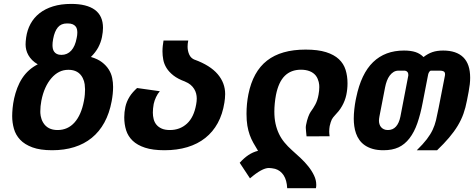

<svg xmlns="http://www.w3.org/2000/svg" viewBox="-20 -777 2452 993"><path d="M250 0Q187.5 0 147.5 -14.9Q107.4 -29.8 84.2 -54.4Q61 -79.1 52 -111.1Q43 -143.1 43 -176.8Q43 -193.8 45.2 -217.8Q47.4 -241.7 53.2 -268.3Q59.1 -294.9 69.3 -322Q79.6 -349.1 95.2 -373Q125.5 -418.9 175.3 -444.3Q158.2 -454.1 146.2 -466.3Q134.3 -478.5 126.7 -491.9Q119.1 -505.4 115.7 -519.3Q112.3 -533.2 112.3 -546.9Q112.3 -553.2 113 -563Q113.8 -572.8 115.2 -583Q120.6 -621.6 137.9 -653.6Q155.3 -685.5 184.3 -708.5Q213.4 -731.4 254.4 -744.1Q295.4 -756.8 348.1 -756.8Q428.7 -756.8 470.7 -726.1Q512.7 -695.3 512.7 -632.8Q512.7 -612.3 507.3 -585.2Q502 -558.1 487.8 -531.2Q473.6 -505.4 450.2 -482.4Q485.4 -472.2 507.6 -455.1Q529.8 -438 542.7 -417.2Q555.7 -396.5 560.3 -373.3Q564.9 -350.1 564.9 -327.6Q564.9 -310.5 563 -291.3Q561 -272 557.6 -253.9Q545.9 -190.9 519.8 -143.3Q493.7 -95.7 454.6 -64Q415.5 -32.2 364 -16.1Q312.5 0 250 0ZM297.9 -493.2Q328.1 -493.2 348.4 -515.4Q368.7 -537.6 376.5 -580.1Q379.9 -595.2 379.9 -608.4Q379.9 -616.7 378.2 -625.2Q376.5 -633.8 370.8 -640.6Q365.2 -647.5 355.5 -651.6Q345.7 -655.8 329.6 -655.8H326.7Q295.9 -655.8 279.1 -635.5Q262.2 -615.2 254.9 -575.7Q252.9 -566.4 252.2 -557.6Q251.5 -548.8 251.5 -543Q251.5 -534.7 253.2 -525.9Q254.9 -517.1 260 -509.8Q265.1 -502.4 274.2 -497.8Q283.2 -493.2 297.9 -493.2ZM277.8 -104.5Q330.6 -104.5 365.5 -143.6Q400.4 -182.6 414.1 -255.4Q417.5 -272.5 418.7 -287.8Q419.9 -303.2 419.9 -314.9Q419.9 -324.7 418 -341.1Q416 -357.4 407.7 -374Q386.2 -416 334 -416Q307.6 -416 285.9 -405Q264.2 -394 246.1 -373Q227.5 -351.6 214.4 -322.5Q201.2 -293.5 193.8 -255.4Q188.5 -227.1 188.5 -201.2Q188.5 -197.8 188.7 -191.7Q189 -185.5 190.4 -177.7Q191.9 -169.9 194.8 -160.9Q197.8 -151.9 203.1 -143.1Q226.1 -104.5 277.8 -104.5Z M830.6 0Q770 0 730 -13.2Q689.9 -26.4 666 -49.3Q642.1 -72.3 632.3 -103.3Q622.6 -134.3 622.6 -170.4Q622.6 -196.8 628.4 -224.1Q634.3 -251.5 650.4 -277.3Q657.7 -289.1 667.7 -300.3Q677.7 -311.5 689 -321.8L806.6 -305.2Q795.4 -292.5 787.1 -274.9Q778.8 -257.3 774.9 -239.3Q770.5 -214.8 770.5 -194.8Q770.5 -177.2 774.7 -160.9Q778.8 -144.5 789.1 -132.1Q799.3 -119.6 816.2 -112.1Q833 -104.5 858.9 -104.5Q910.6 -104.5 946.8 -137.5Q982.9 -170.4 994.6 -237.3Q997.6 -253.4 997.6 -267.6Q997.6 -280.3 994.4 -293Q991.2 -305.7 984.1 -317.1Q977.1 -328.6 965.6 -338.4Q954.1 -348.1 937 -355H937.5Q899.9 -368.7 877 -386.7Q854 -404.8 841.3 -425.3Q828.6 -445.8 824.5 -467.8Q820.3 -489.7 820.3 -511.2Q820.3 -525.9 821.8 -539.6Q823.2 -553.2 825.7 -567.4H953.6Q951.7 -558.6 950.9 -550.5Q950.2 -542.5 950.2 -535.6Q950.2 -514.2 958.7 -494.9Q967.3 -475.6 987.3 -467.8L986.8 -468.3Q1066.9 -439 1105.7 -393.6Q1144.5 -348.1 1144.5 -290.5Q1144.5 -279.3 1143.3 -267.8Q1142.1 -256.3 1140.6 -246.6Q1131.3 -186.5 1106.2 -140.6Q1081.1 -94.7 1041.7 -63.5Q1002.4 -32.2 949.2 -16.1Q896 0 830.6 0Z M1465.3 196.3Q1463.4 154.8 1447 129.6Q1430.7 104.5 1402.8 96.2Q1394 94.2 1385.5 93Q1377 91.8 1370.6 91.8Q1335 91.8 1272.9 145.5L1219.7 64.9Q1242.2 40 1264.9 24.9Q1287.6 9.8 1314.5 2.9Q1301.3 -18.6 1290.3 -38.1Q1279.3 -57.6 1271.5 -79.3Q1263.7 -101.1 1259.3 -127.2Q1254.9 -153.3 1254.9 -188.5Q1254.9 -240.2 1264.6 -289.1Q1288.1 -406.7 1361.1 -463.6Q1434.1 -520.5 1560.5 -520.5Q1624.5 -520.5 1666.3 -507.3Q1708 -494.1 1732.7 -470.9Q1757.3 -447.8 1767.3 -415.8Q1777.3 -383.8 1777.3 -346.2Q1777.3 -315.9 1771 -285.9Q1764.6 -255.9 1749 -228.5Q1740.2 -212.9 1731 -201.9Q1721.7 -190.9 1711.4 -179.7Q1706.5 -174.3 1702.6 -169.4Q1698.7 -164.6 1695.8 -158.7Q1693.4 -153.3 1690.2 -144Q1687 -134.8 1685.1 -125Q1684.1 -119.6 1683.3 -111.1Q1682.6 -102.5 1682.6 -96.7Q1682.6 -92.8 1683.1 -86.2Q1683.6 -79.6 1684.6 -72.3L1565.4 -71.8Q1564.5 -85 1563 -95.9Q1561.5 -106.9 1561.5 -116.2Q1561.5 -124.5 1563 -131.3Q1567.4 -154.8 1574 -172.4Q1580.6 -189.9 1586.4 -198.2Q1600.6 -217.3 1611.3 -237.5Q1622.1 -257.8 1627.4 -287.1Q1631.3 -308.1 1631.3 -326.2Q1631.3 -331.1 1630.9 -338.1Q1630.4 -345.2 1628.4 -353Q1626.5 -360.8 1623 -369.1Q1619.6 -377.4 1613.8 -385.3Q1601.6 -400.9 1581.8 -408.7Q1562 -416.5 1536.6 -416.5Q1484.9 -416.5 1452.6 -384.5Q1420.4 -352.5 1407.2 -285.6Q1403.3 -265.1 1401.1 -242.7Q1398.9 -220.2 1398.9 -199.7Q1398.9 -165.5 1405 -137.5Q1411.1 -109.4 1422.6 -85.2Q1434.1 -61 1451.2 -40.3Q1468.3 -19.5 1490.2 0Q1511.7 19 1534.2 40Q1556.6 61 1574.7 83.7Q1592.8 106.4 1604.2 130.4Q1615.7 154.3 1615.7 179.7Q1615.7 189 1613.8 196.3H1465.3Z M1963.4 0Q1931.6 0 1908 -6.8Q1884.3 -13.7 1867.2 -25.4Q1850.1 -37.1 1838.9 -53Q1827.6 -68.8 1821.3 -86.9Q1814.9 -105 1812.3 -124.5Q1809.6 -144 1809.6 -163.1Q1809.6 -186.5 1812.5 -212.4Q1815.4 -238.3 1819.3 -258.3L1822.3 -272.5Q1847.7 -396 1909.7 -455.8Q1971.7 -515.6 2069.3 -515.6Q2105 -515.6 2129.2 -507.6Q2153.3 -499.5 2170.4 -481.9Q2192.9 -499.5 2216.6 -507.6Q2240.2 -515.6 2272 -515.6Q2340.3 -515.6 2376 -480.7Q2411.6 -445.8 2411.6 -375Q2411.6 -359.4 2409.7 -341.3Q2407.7 -323.2 2403.8 -302.7L2395 -257.3Q2388.2 -220.7 2377 -189Q2365.7 -157.2 2347.2 -126.5Q2328.6 -95.7 2302.2 -64.7Q2275.9 -33.7 2240.7 0H2135.7Q2168.5 -32.2 2187.5 -57.1Q2206.5 -82 2217.8 -106Q2228.5 -128.9 2234.9 -155Q2241.2 -181.2 2248.5 -218.8L2280.8 -384.3Q2281.2 -386.7 2281.5 -388.7Q2281.7 -390.6 2281.7 -393.1Q2281.7 -403.8 2274.7 -407.7Q2267.6 -411.6 2255.9 -411.6H2209.5Q2204.1 -411.6 2200 -405.3Q2195.8 -398.9 2194.3 -391.6L2166 -246.1Q2154.8 -187 2138.7 -140.4Q2122.6 -93.8 2097.7 -61.5Q2073.2 -29.8 2041 -14.9Q2008.8 0 1963.4 0ZM1986.3 -104.5Q2011.7 -104.5 2027.8 -122.3Q2043.9 -140.1 2050.8 -173.8L2091.3 -384.3Q2091.8 -386.2 2091.8 -387.5Q2091.8 -388.7 2091.8 -389.6Q2091.8 -395 2090.6 -398.7Q2089.4 -402.3 2086.9 -404.8Q2084 -408.2 2080.3 -409.9Q2076.7 -411.6 2073.7 -411.6H2040.5Q2026.9 -411.6 2015.6 -404.8Q2004.4 -397.9 1995.6 -386.2Q1986.8 -374.5 1981 -358.9Q1975.1 -343.3 1971.7 -325.7L1942.4 -174.8Q1941.4 -168.9 1940.7 -163.6Q1939.9 -158.2 1939.9 -152.8Q1939.9 -143.6 1942.6 -134.8Q1945.3 -126 1950.9 -119.4Q1956.5 -112.8 1965.3 -108.6Q1974.1 -104.5 1986.3 -104.5Z"/></svg>

Font: Hack
Style: Bold Italic
Weight: 700
Italic angle: -11°
Monospace: yes
Designer: Christopher Simpkins
Foundry: Christopher Simpkins
Version: Version 2.017; ttfautohint (v1.4.1) -l 4 -r 80 -G 350 -x 0 -